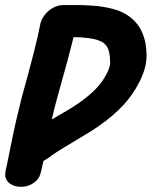

<svg xmlns="http://www.w3.org/2000/svg" viewBox="-53 -539 626 760"><path d="M-31 138Q-36 162 -24.5 177Q-13 192 7 197.5Q27 203 49 198.5Q71 194 88 179Q105 164 110 138L119 98Q127 93 136 88Q164 66 215 36Q306 -19 308 -20Q432 -99 484 -188Q525 -256 527 -311Q530 -454 413 -498Q396 -504 373.5 -508.5Q351 -513 333 -515L307 -517Q297 -518 277.5 -518.5Q258 -519 251 -519H198Q176 -519 155 -507Q134 -495 122 -477Q111 -463 107 -446Q92 -364 34 -157Q23 -114 12 -66.5Q1 -19 -12 46Q-25 112 -31 138ZM152 -66Q162 -111 173 -150Q222 -324 238 -392Q307 -391 337 -379Q360 -372 371.5 -352.5Q383 -333 383 -289Q382 -266 359 -229Q326 -174 238 -117Q224 -108 152 -66Z"/></svg>

Font: Balsamiq Sans
Style: Bold Italic
Weight: 700
Italic angle: -12°
Designer: Michael Angeles
Foundry: Balsamiq SRL
Version: Version 1.020; ttfautohint (v1.8.4.7-5d5b);gftools[0.9.26]